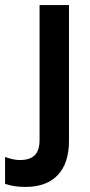

<svg xmlns="http://www.w3.org/2000/svg" viewBox="-95 -550 353 757"><path d="M5 187Q-18 187 -37.5 184Q-57 181 -75 175V69Q-61 74 -46 77.5Q-31 81 -17 81Q23 81 42 62Q61 43 61 2V-530H177V5Q177 94 132.5 140.5Q88 187 5 187Z"/></svg>

Font: Radio Canada Big Medium
Style: Regular
Weight: 500
Designer: Étienne Aubert Bonn
Foundry: Coppers and Brasses
Version: Version 1.001